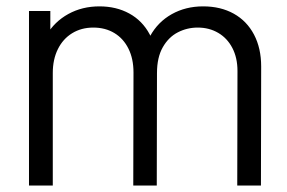

<svg xmlns="http://www.w3.org/2000/svg" viewBox="-20 -574 888 594"><path d="M714.7 -354.3Q714.7 -395.3 698.8 -425.7Q683 -456 655.1 -472.3Q627.2 -488.7 591.7 -488.7Q558.7 -488.7 530.1 -473.9Q501.5 -459.2 483.6 -427.8Q465.7 -396.3 465.7 -348.3L422 -361Q420.3 -418.2 444.3 -462.1Q468.3 -506 511.4 -530.2Q554.5 -554.3 608.3 -554.3Q662.5 -554.3 703.2 -531.7Q743.8 -509 765.9 -466.9Q788 -424.8 788 -368.3L787.3 0H714ZM69.7 0V-540H135.7V-407H143.3V0ZM393 -349.7Q393 -392 377.5 -423.3Q362 -454.7 333.9 -471.7Q305.8 -488.7 268.7 -488.7Q231.7 -488.7 203.2 -471.2Q174.8 -453.8 159.1 -422.1Q143.3 -390.3 143.3 -348.3L99.7 -372.3Q99.7 -424 124.1 -465.5Q148.5 -507 191.4 -530.7Q234.3 -554.3 287.7 -554.3Q339.7 -554.3 380 -532.2Q420.3 -510.2 443 -467.9Q465.7 -425.7 465.7 -366.3L465 0H392.3Z"/></svg>

Font: Hauora
Style: Regular
Weight: 400
Designer: Wayne Shih
Foundry: WCYS
Version: Version 1.001